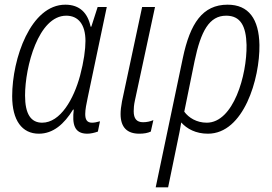

<svg xmlns="http://www.w3.org/2000/svg" viewBox="-20 -561 1162 820"><path d="M146 10C207 10 254 -31 292 -93H295C288 -32 296 10 353 10C367 10 384 6 398 1L407 -43C393 -39 382 -37 373 -37C351 -37 344 -51 344 -74C344 -93 349 -118 355 -146L436 -531H397L370 -447H367C355 -505 321 -541 259 -541C111 -541 32 -311 32 -150C32 -47 74 10 146 10ZM160 -37C112 -37 87 -74 87 -153C87 -276 144 -494 263 -494C314 -494 345 -457 345 -386C345 -350 338 -298 322 -238C295 -138 238 -37 160 -37Z M575 10C595 10 611 7 624 1L635 -48C621 -42 606 -39 591 -39C564 -39 551 -54 551 -86C551 -98 552 -113 556 -131L642 -531H587L501 -128C497 -107 495 -89 495 -74C495 -16 524 10 575 10Z M761 -314 645 239H698L738 45C744 15 750 -11 754 -38C778 -11 816 10 868 10C1021 10 1090 -225 1088 -369C1086 -480 1042 -541 952 -541C845 -541 792 -461 761 -314ZM863 -37C820 -37 786 -58 767 -84L811 -300C838 -429 874 -494 946 -494C1007 -494 1031 -450 1033 -369C1035 -240 977 -37 863 -37Z"/></svg>

Font: Noto Sans Condensed Light
Style: Italic
Weight: 300
Width: 3
Italic angle: -12°
Designer: Monotype Design Team
Foundry: Monotype Imaging Inc.
Version: Version 2.013